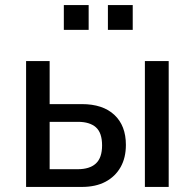

<svg xmlns="http://www.w3.org/2000/svg" viewBox="-20 -738 769 758"><path d="M83 0V-497H176V-327H303Q386 -327 431.5 -284.5Q477 -242 477 -166Q477 -115 456 -78Q435 -41 396.5 -20.5Q358 0 303 0ZM176 -70H287Q334 -70 358.5 -92.5Q383 -115 383 -164Q383 -214 358.5 -235.5Q334 -257 288 -257H176ZM552 0V-497H646V0ZM406 -620V-718H504V-620ZM232 -620V-718H330V-620Z"/></svg>

Font: Nunito Sans 7pt Condensed Medium
Style: Regular
Weight: 500
Width: 3
Designer: Vernon Adams
Foundry: Vernon Adams
Version: Version 3.101;gftools[0.9.27]